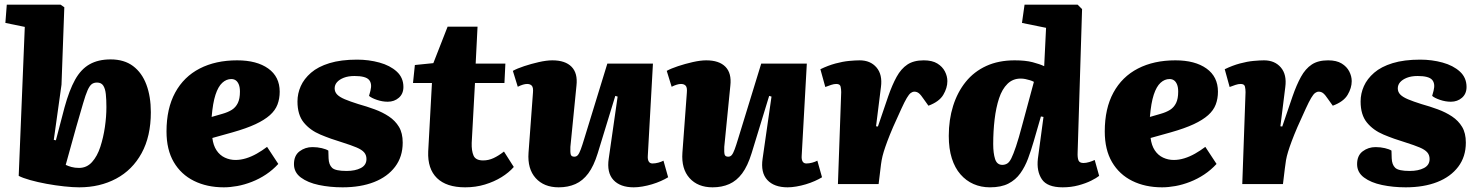

<svg xmlns="http://www.w3.org/2000/svg" viewBox="-20 -787 6322 821"><path d="M319 14Q292 14 254.5 10Q217 6 179 -1Q141 -8 109 -17Q77 -26 60 -35L86 -672L3 -689L9 -767H239L255 -756L243 -425L210 -189L219 -187L256 -328Q276 -401 301 -446Q326 -491 363 -512Q400 -533 453 -533Q511 -533 549 -504.5Q587 -476 606 -425Q625 -374 625 -307Q625 -204 585.5 -132Q546 -60 476.5 -23Q407 14 319 14ZM395 -434Q381 -434 372 -427Q363 -420 354.5 -401Q346 -382 335 -344Q324 -306 306 -244L261 -82Q271 -77 285.5 -73Q300 -69 318 -69Q351 -69 373.5 -94Q396 -119 409 -159Q422 -199 428.5 -243.5Q435 -288 435 -329Q435 -361 432.5 -384.5Q430 -408 421.5 -421Q413 -434 395 -434Z M994 -529Q1078 -529 1127 -494Q1176 -459 1176 -395Q1176 -365 1166.5 -340Q1157 -315 1134 -294.5Q1111 -274 1072.5 -256Q1034 -238 974 -221L888 -197Q892 -165 906 -144Q920 -123 941.5 -113Q963 -103 987 -103Q1009 -103 1032 -110Q1055 -117 1078 -130Q1101 -143 1122 -159L1170 -86Q1146 -60 1117.5 -41Q1089 -22 1057 -9.5Q1025 3 994.5 8.5Q964 14 937 14Q865 14 809.5 -13.5Q754 -41 723 -94Q692 -147 692 -225Q692 -323 729 -391Q766 -459 834 -494Q902 -529 994 -529ZM1006 -395Q1006 -414 1001 -426Q996 -438 988 -443.5Q980 -449 969 -449Q948 -449 930.5 -433Q913 -417 901.5 -382Q890 -347 885 -287L930 -300Q955 -307 971.5 -317.5Q988 -328 997 -346.5Q1006 -365 1006 -395Z M1462 -56Q1499 -56 1523 -68.5Q1547 -81 1547 -107Q1547 -124 1537 -135.5Q1527 -147 1504.5 -156.5Q1482 -166 1444 -178Q1394 -193 1350 -211.5Q1306 -230 1279 -263Q1252 -296 1252 -353Q1252 -387 1266 -418.5Q1280 -450 1310 -476Q1340 -502 1389 -517Q1438 -532 1507 -532Q1557 -532 1602.5 -519.5Q1648 -507 1676.5 -481Q1705 -455 1705 -415Q1705 -386 1685.5 -369Q1666 -352 1638 -352Q1615 -352 1591.5 -360Q1568 -368 1558 -377L1564 -399Q1572 -430 1557.5 -446Q1543 -462 1496 -462Q1469 -462 1450 -454.5Q1431 -447 1421 -435.5Q1411 -424 1411 -409Q1411 -394 1421.5 -383Q1432 -372 1454.5 -362.5Q1477 -353 1512 -342Q1548 -332 1582 -319.5Q1616 -307 1643 -289Q1670 -271 1686 -244.5Q1702 -218 1702 -177Q1702 -117 1669.5 -74Q1637 -31 1579.5 -8.5Q1522 14 1445 14Q1391 14 1343.5 4Q1296 -6 1266.5 -28Q1237 -50 1237 -85Q1237 -122 1261 -140Q1285 -158 1316 -158Q1337 -158 1356 -153.5Q1375 -149 1384 -143L1385 -110Q1386 -83 1400 -69.5Q1414 -56 1462 -56Z M1754 -509 1833 -517 1894 -673H2022L2014 -515H2141L2137 -432H2011L1997 -176Q1996 -142 2005 -121.5Q2014 -101 2046 -101Q2069 -101 2090.5 -111Q2112 -121 2135 -139L2177 -73Q2156 -49 2124.5 -29.5Q2093 -10 2053.5 2Q2014 14 1969 14Q1889 14 1848.5 -25.5Q1808 -65 1811 -139L1827 -432H1746Z M2173 -484Q2191 -494 2221 -504Q2251 -514 2284 -521.5Q2317 -529 2342 -529Q2397 -529 2424 -501.5Q2451 -474 2445 -421L2419 -159Q2418 -136 2420.5 -126.5Q2423 -117 2436 -117Q2445 -117 2451 -124Q2457 -131 2463.5 -148.5Q2470 -166 2479 -196L2577 -515H2772L2750 -120Q2749 -105 2754 -96.5Q2759 -88 2770 -88Q2782 -88 2795 -91.5Q2808 -95 2817 -100L2837 -29Q2824 -21 2806 -13Q2788 -5 2768 1Q2748 7 2727.5 10.5Q2707 14 2690 14Q2632 14 2603 -17.5Q2574 -49 2583 -109L2621 -374L2611 -377L2536 -132Q2519 -77 2495.5 -45.5Q2472 -14 2440.5 0Q2409 14 2369 14Q2306 14 2270.5 -25.5Q2235 -65 2240 -134L2259 -391Q2261 -413 2254 -420.5Q2247 -428 2234 -428Q2226 -428 2216 -425Q2206 -422 2194 -416Z M2831 -484Q2849 -494 2879 -504Q2909 -514 2942 -521.5Q2975 -529 3000 -529Q3055 -529 3082 -501.5Q3109 -474 3103 -421L3077 -159Q3076 -136 3078.5 -126.5Q3081 -117 3094 -117Q3103 -117 3109 -124Q3115 -131 3121.5 -148.5Q3128 -166 3137 -196L3235 -515H3430L3408 -120Q3407 -105 3412 -96.5Q3417 -88 3428 -88Q3440 -88 3453 -91.5Q3466 -95 3475 -100L3495 -29Q3482 -21 3464 -13Q3446 -5 3426 1Q3406 7 3385.5 10.5Q3365 14 3348 14Q3290 14 3261 -17.5Q3232 -49 3241 -109L3279 -374L3269 -377L3194 -132Q3177 -77 3153.5 -45.5Q3130 -14 3098.5 0Q3067 14 3027 14Q2964 14 2928.5 -25.5Q2893 -65 2898 -134L2917 -391Q2919 -413 2912 -420.5Q2905 -428 2892 -428Q2884 -428 2874 -425Q2864 -422 2852 -416Z M3577 -393Q3577 -405 3574.5 -416.5Q3572 -428 3556 -428Q3546 -428 3534 -424Q3522 -420 3509 -415L3488 -491Q3521 -507 3552.5 -515.5Q3584 -524 3611 -526.5Q3638 -529 3656 -529Q3702 -529 3728 -498.5Q3754 -468 3747 -415L3726 -247L3734 -246L3778 -375Q3795 -424 3814 -458.5Q3833 -493 3860 -511Q3887 -529 3930 -529Q3966 -529 3988 -515.5Q4010 -502 4020.5 -481.5Q4031 -461 4031 -440Q4031 -411 4013.5 -381.5Q3996 -352 3950 -335L3930 -363Q3918 -381 3909.5 -388Q3901 -395 3890 -395Q3882 -395 3874.5 -389.5Q3867 -384 3857.5 -368Q3848 -352 3834.5 -322.5Q3821 -293 3799 -244Q3784 -209 3774.5 -183.5Q3765 -158 3759 -138.5Q3753 -119 3750 -102Q3747 -85 3745 -66L3737 0H3563Z M4588 -135Q4587 -113 4591.5 -101.5Q4596 -90 4613 -90Q4624 -90 4637.5 -94Q4651 -98 4661 -103L4680 -35Q4669 -26 4646 -14.5Q4623 -3 4591.5 5.5Q4560 14 4524 14Q4458 14 4435 -20.5Q4412 -55 4418 -108L4442 -287L4431 -289L4400 -182Q4389 -144 4376 -109Q4363 -74 4343 -46Q4323 -18 4292 -2Q4261 14 4213 14Q4175 14 4143 0Q4111 -14 4087 -41.5Q4063 -69 4050 -110Q4037 -151 4037 -206Q4037 -275 4055.5 -334Q4074 -393 4109.5 -437Q4145 -481 4197.5 -505Q4250 -529 4319 -529Q4365 -529 4395.5 -521Q4426 -513 4445 -504L4453 -668L4350 -689L4361 -767H4588L4607 -748ZM4266 -82Q4277 -82 4286.5 -87.5Q4296 -93 4304.5 -110Q4313 -127 4324.5 -161Q4336 -195 4351 -252L4401 -437Q4394 -441 4384 -444Q4374 -447 4364.5 -449Q4355 -451 4344 -451Q4311 -451 4288 -428.5Q4265 -406 4252 -366.5Q4239 -327 4233 -276.5Q4227 -226 4227 -171Q4227 -132 4235 -107Q4243 -82 4266 -82Z M5006 -529Q5090 -529 5139 -494Q5188 -459 5188 -395Q5188 -365 5178.5 -340Q5169 -315 5146 -294.5Q5123 -274 5084.5 -256Q5046 -238 4986 -221L4900 -197Q4904 -165 4918 -144Q4932 -123 4953.5 -113Q4975 -103 4999 -103Q5021 -103 5044 -110Q5067 -117 5090 -130Q5113 -143 5134 -159L5182 -86Q5158 -60 5129.5 -41Q5101 -22 5069 -9.5Q5037 3 5006.5 8.5Q4976 14 4949 14Q4877 14 4821.5 -13.5Q4766 -41 4735 -94Q4704 -147 4704 -225Q4704 -323 4741 -391Q4778 -459 4846 -494Q4914 -529 5006 -529ZM5018 -395Q5018 -414 5013 -426Q5008 -438 5000 -443.5Q4992 -449 4981 -449Q4960 -449 4942.5 -433Q4925 -417 4913.5 -382Q4902 -347 4897 -287L4942 -300Q4967 -307 4983.5 -317.5Q5000 -328 5009 -346.5Q5018 -365 5018 -395Z M5306 -393Q5306 -405 5303.5 -416.5Q5301 -428 5285 -428Q5275 -428 5263 -424Q5251 -420 5238 -415L5217 -491Q5250 -507 5281.5 -515.5Q5313 -524 5340 -526.5Q5367 -529 5385 -529Q5431 -529 5457 -498.5Q5483 -468 5476 -415L5455 -247L5463 -246L5507 -375Q5524 -424 5543 -458.5Q5562 -493 5589 -511Q5616 -529 5659 -529Q5695 -529 5717 -515.5Q5739 -502 5749.5 -481.5Q5760 -461 5760 -440Q5760 -411 5742.5 -381.5Q5725 -352 5679 -335L5659 -363Q5647 -381 5638.5 -388Q5630 -395 5619 -395Q5611 -395 5603.5 -389.5Q5596 -384 5586.5 -368Q5577 -352 5563.5 -322.5Q5550 -293 5528 -244Q5513 -209 5503.5 -183.5Q5494 -158 5488 -138.5Q5482 -119 5479 -102Q5476 -85 5474 -66L5466 0H5292Z M6008 -56Q6045 -56 6069 -68.5Q6093 -81 6093 -107Q6093 -124 6083 -135.5Q6073 -147 6050.5 -156.5Q6028 -166 5990 -178Q5940 -193 5896 -211.5Q5852 -230 5825 -263Q5798 -296 5798 -353Q5798 -387 5812 -418.5Q5826 -450 5856 -476Q5886 -502 5935 -517Q5984 -532 6053 -532Q6103 -532 6148.5 -519.5Q6194 -507 6222.5 -481Q6251 -455 6251 -415Q6251 -386 6231.5 -369Q6212 -352 6184 -352Q6161 -352 6137.5 -360Q6114 -368 6104 -377L6110 -399Q6118 -430 6103.5 -446Q6089 -462 6042 -462Q6015 -462 5996 -454.5Q5977 -447 5967 -435.5Q5957 -424 5957 -409Q5957 -394 5967.5 -383Q5978 -372 6000.5 -362.5Q6023 -353 6058 -342Q6094 -332 6128 -319.5Q6162 -307 6189 -289Q6216 -271 6232 -244.5Q6248 -218 6248 -177Q6248 -117 6215.5 -74Q6183 -31 6125.5 -8.5Q6068 14 5991 14Q5937 14 5889.5 4Q5842 -6 5812.5 -28Q5783 -50 5783 -85Q5783 -122 5807 -140Q5831 -158 5862 -158Q5883 -158 5902 -153.5Q5921 -149 5930 -143L5931 -110Q5932 -83 5946 -69.5Q5960 -56 6008 -56Z"/></svg>

Font: Literata ExtraBold
Style: Italic
Weight: 800
Italic angle: -2°
Designer: Latin by Veronika Burian and Jose Scaglione. Greek by Irene Vlachou. Cyrillic by Vera Evstafieva
Foundry: TypeTogether
Version: Version 3.002